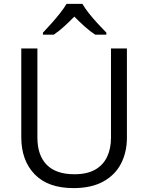

<svg xmlns="http://www.w3.org/2000/svg" viewBox="-20 -965 769 995"><path d="M637.7 -713.9V-252Q637.7 -176.3 607.2 -117.2Q576.7 -58.1 515.1 -24.2Q453.6 9.8 360.8 9.8Q228.5 9.8 159.4 -62Q90.3 -133.8 90.3 -253.9V-713.9H173.8V-251.5Q173.8 -160.6 221.9 -111.3Q270 -62 365.7 -62Q431.2 -62 472.9 -85.7Q514.6 -109.4 534.9 -152.1Q555.2 -194.8 555.2 -251V-713.9ZM407.2 -944.8Q419.4 -922.9 441.4 -895.3Q463.4 -867.7 487.8 -841.3Q512.2 -814.9 531.2 -795.9V-785.2H473.6Q447.3 -802.2 419.4 -827.1Q391.6 -852.1 365.2 -878.9Q338.9 -852.1 311.8 -827.4Q284.7 -802.7 258.3 -785.2H202.6V-795.9Q221.2 -815.4 244.9 -841.8Q268.6 -868.2 290.3 -895.5Q312 -922.9 324.7 -944.8Z"/></svg>

Font: Wonky
Style: Regular
Weight: 400
Designer: Monotype Design Team
Foundry: Monotype Imaging Inc.
Version: Version 3.000